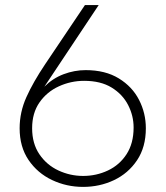

<svg xmlns="http://www.w3.org/2000/svg" viewBox="-20 -719 650 753"><path d="M306 14Q241 14 184 -13Q127 -40 92 -91.5Q57 -143 57 -216Q57 -279 83.5 -338Q110 -397 157 -467L313 -699H367L154 -379Q187 -412 229.5 -428Q272 -444 316 -444Q393 -444 446 -411.5Q499 -379 525.5 -327Q552 -275 552 -216Q552 -142 517.5 -90.5Q483 -39 427 -12.5Q371 14 306 14ZM306 -29Q358 -29 403.5 -50.5Q449 -72 476.5 -114.5Q504 -157 504 -219Q504 -265 482.5 -307Q461 -349 418 -375.5Q375 -402 310 -402Q258 -402 211 -380.5Q164 -359 135 -317.5Q106 -276 106 -216Q106 -156 134.5 -114Q163 -72 209 -50.5Q255 -29 306 -29Z"/></svg>

Font: MuseoModerno Thin ExtraLight
Style: Regular
Weight: 250
Version: Version 1.002